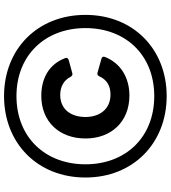

<svg xmlns="http://www.w3.org/2000/svg" viewBox="34 -848 865 974"><g transform="rotate(-90 467.0 -360.5)"><path d="M467 52C705 52 879 -117 879 -360C879 -604 705 -773 467 -773C229 -773 54 -604 54 -360C54 -117 229 52 467 52ZM121 -360C121 -564 258 -710 467 -710C675 -710 812 -564 812 -360C812 -156 675 -11 467 -11C258 -11 121 -156 121 -360ZM252 -360C252 -229 337 -137 470 -137C559 -137 634 -180 666 -262C669 -271 665 -277 656 -279L585 -299C577 -301 571 -298 567 -289C550 -251 518 -233 475 -233C399 -233 361 -290 361 -360C361 -430 397 -488 473 -488C513 -488 547 -471 565 -435C569 -429 573 -426 579 -426L584 -427L650 -445C656 -447 661 -451 661 -457L660 -462C629 -545 557 -584 468 -584C337 -584 252 -492 252 -360Z"/></g></svg>

Font: LINE Seed JP_OTF Bold
Style: Regular
Weight: 700
Designer: LINE & Fontrix & Fontworks
Version: Version 1.009